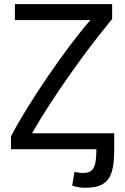

<svg xmlns="http://www.w3.org/2000/svg" viewBox="-20 -717 606 928"><path d="M340 113C349 116 364 119 380 119C435 119 445 88 446 4H33V-58C119 -224 308 -497 417 -620H52V-697H522V-625C513 -615 503 -602 493 -589C394 -469 229 -239 135 -73H532V0C532 119 515 187 405 190C391 191 378 191 365 189C353 187 341 184 329 180Z"/></svg>

Font: Repo Regular
Style: Regular
Weight: 400
Designer: Stefan Peev
Foundry: Context Ltd
Version: Version 1.502